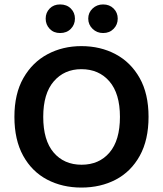

<svg xmlns="http://www.w3.org/2000/svg" viewBox="-20 -831 736 866"><path d="M650 -304Q650 -200 610.5 -128.5Q571 -57 502.5 -21Q434 15 347 15Q261 15 192.5 -21Q124 -57 84.5 -128.5Q45 -200 45 -304Q45 -408 85.5 -479Q126 -550 194.5 -586.5Q263 -623 347 -623Q433 -623 501.5 -586.5Q570 -550 610 -479Q650 -408 650 -304ZM521 -304Q521 -409 473.5 -464Q426 -519 347 -519Q270 -519 222.5 -464Q175 -409 175 -304Q175 -198 222 -143Q269 -88 348 -88Q427 -88 474 -143Q521 -198 521 -304ZM318 -747Q318 -720 299.5 -701Q281 -682 251 -682Q222 -682 204 -701Q186 -720 186 -747Q186 -774 204 -792.5Q222 -811 251 -811Q281 -811 299.5 -792.5Q318 -774 318 -747ZM511 -747Q511 -720 492.5 -701Q474 -682 445 -682Q417 -682 397.5 -701Q378 -720 378 -747Q378 -774 397.5 -792.5Q417 -811 445 -811Q474 -811 492.5 -792.5Q511 -774 511 -747Z"/></svg>

Font: Baloo Bhaijaan 2 SemiBold
Style: Regular
Weight: 600
Designer: Sanskriti Dholi, Noopur Datye and Ek Type
Foundry: Ek Type
Version: Version 1.700